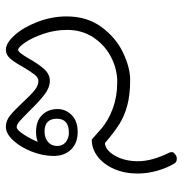

<svg xmlns="http://www.w3.org/2000/svg" viewBox="-4 -626 623 655"><g transform="rotate(90 307.5 -298.5)"><path d="M82 -216Q82 -175 95 -136.5Q108 -98 124.5 -73.5Q141 -49 150 -49Q155 -49 162 -58Q169 -67 179 -84Q198 -118 215.5 -137.5Q233 -157 256 -157Q279 -157 303 -138.5Q327 -120 359 -87Q383 -63 394 -53.5Q405 -44 414 -44Q423 -44 438.5 -67.5Q454 -91 464 -116Q451 -110 429 -110Q393 -110 372.5 -130.5Q352 -151 352 -184Q352 -211 372.5 -231.5Q393 -252 430 -252Q468 -252 490 -229.5Q512 -207 512 -170Q512 -133 497 -95Q482 -57 459 -32Q436 -7 412 -7Q392 -7 374 -21.5Q356 -36 328 -66Q304 -92 288 -105Q272 -118 256 -118Q245 -118 235 -105.5Q225 -93 210 -68Q193 -37 180 -22Q167 -7 150 -7Q127 -7 100 -37Q73 -67 54.5 -115.5Q36 -164 36 -214Q36 -284 72 -333Q108 -382 159 -406.5Q210 -431 253 -431Q304 -431 340.5 -421Q377 -411 404.5 -393.5Q432 -376 468 -345Q492 -346 511 -379Q530 -412 530 -458Q530 -506 500 -566Q499 -569 499 -576Q501 -581 508.5 -586Q516 -591 523 -590Q532 -590 537 -583Q552 -559 562 -525Q572 -491 572 -457Q572 -412 556.5 -376.5Q541 -341 514.5 -320.5Q488 -300 456 -300Q451 -304 422 -330Q393 -356 351 -371.5Q309 -387 259 -387Q216 -387 175 -366Q134 -345 108 -306Q82 -267 82 -216ZM429 -139Q451 -139 464.5 -151Q478 -163 478 -182Q478 -201 464.5 -211.5Q451 -222 433 -222Q385 -222 385 -181Q385 -139 429 -139Z"/></g></svg>

Font: Mali Light
Style: Regular
Weight: 300
Designer: Kitiyaporn Chalermlarp | Katatrad Aksorn Co.,Ltd.
Foundry: Cadson Demak Co.,Ltd.
Version: Version 1.000; ttfautohint (v1.6)